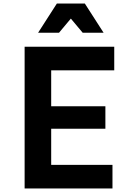

<svg xmlns="http://www.w3.org/2000/svg" viewBox="-20 -1064 740 1084"><path d="M119 0V-800H625V-667H269V-464H575V-337H269V-133H615V0ZM195 -879 301 -1044H459L565 -879H447L380 -959L313 -879Z"/></svg>

Font: Martian Mono SemiBold
Style: Regular
Weight: 600
Monospace: yes
Designer: Roman Shamin
Foundry: Evil Martians
Version: Version 1.000; ttfautohint (v1.8.4.7-5d5b)